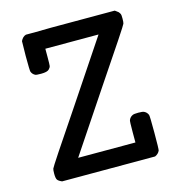

<svg xmlns="http://www.w3.org/2000/svg" viewBox="-94 -693 714 774"><g transform="rotate(-15 262.5 -306.0)"><path d="M71 -1Q57 -7 52.5 -13.5Q48 -20 48 -39Q48 -55 50 -60Q51 -66 197 -282L366 -535H144V-501Q144 -470 143 -463.5Q142 -457 135 -450Q127 -442 102 -442Q82 -442 78 -444Q67 -449 62 -461Q60 -466 60 -527L61 -589Q69 -606 83 -610H88Q93 -610 102.5 -610Q112 -610 124.5 -610Q137 -610 154 -610.5Q171 -611 188.5 -611Q206 -611 227.5 -611Q249 -611 270 -611H454Q456 -609 461.5 -605.5Q467 -602 468 -600.5Q469 -599 472 -595Q475 -591 475.5 -585.5Q476 -580 476 -572Q476 -556 474 -551Q473 -545 327 -329L158 -76H397V-120Q397 -164 399 -169Q404 -181 415 -186Q421 -189 439 -189Q457 -189 463 -186Q474 -181 479 -169Q481 -164 481 -95Q481 -25 479 -20Q473 -7 459 -1Z"/></g></svg>

Font: MathJax_Typewriter
Style: Regular
Weight: 400
Version: Version 1.1